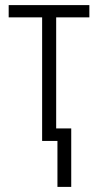

<svg xmlns="http://www.w3.org/2000/svg" viewBox="-20 -552 384 752"><path d="M330 -484H200V-49H259V180H205V0H145V-484H14V-532H330Z"/></svg>

Font: Noto Sans Display Light Narrow
Style: Regular
Weight: 300
Width: 4
Designer: Monotype Design team
Foundry: Monotype Imaging Inc.
Version: Version 1.000